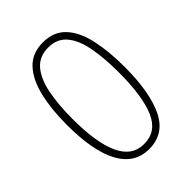

<svg xmlns="http://www.w3.org/2000/svg" viewBox="-213 -825 935 935"><g transform="rotate(-45 254.0 -358.0)"><path d="M453 -359Q453 -184 406 -87.5Q359 9 255 9Q156 9 105 -84Q54 -177 54 -358Q54 -466 74 -549Q94 -632 138 -678.5Q182 -725 256 -725Q329 -725 372.5 -679Q416 -633 434.5 -550.5Q453 -468 453 -359ZM94 -359Q94 -196 133 -111Q172 -26 255 -26Q341 -26 377.5 -111.5Q414 -197 414 -359Q414 -459 400 -533Q386 -607 351.5 -648Q317 -689 256 -689Q195 -689 159.5 -648Q124 -607 109 -532.5Q94 -458 94 -359Z"/></g></svg>

Font: Noto Sans Gujarati UI SemiCondensed ExtraLight
Style: Regular
Weight: 200
Width: 4
Designer: Jelle Bosma - Monotype Design Team, Universal Thirst
Foundry: Monotype Imaging Inc.
Version: Version 2.106; ttfautohint (v1.8.4.7-5d5b)